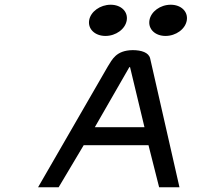

<svg xmlns="http://www.w3.org/2000/svg" viewBox="-20 -792 900 812"><path d="M680 -640C724 -640 764 -669 770 -706C776 -743 746 -772 702 -772C658 -772 618 -743 612 -706C606 -669 636 -640 680 -640ZM426 -640C470 -640 510 -669 516 -706C522 -743 492 -772 448 -772C404 -772 363 -743 357 -706C351 -669 382 -640 426 -640ZM615 -545C609 -570 578 -580 541 -580C470 -579 454 -539 436 -511L141 0H228L334 -178H608L653 0H739ZM527 -508H530L591 -254H381Z"/></svg>

Font: Charger Monospace
Style: Regular
Weight: 400
Designer: Jasper
Foundry: Cannot Into Space Fonts
Version: Version 0.980